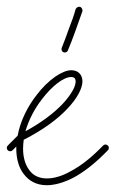

<svg xmlns="http://www.w3.org/2000/svg" viewBox="-30 -547 341 566"><path d="M152 -406C150 -401 152 -395 157 -393C162 -391 168 -393 170 -398C177 -415 185 -435 192 -455C199 -475 206 -495 213 -514C214 -519 211 -525 206 -527C201 -528 195 -525 193 -520C188 -502 181 -482 173 -462C166 -442 159 -423 152 -406ZM-7 -118C-11 -114 -11 -108 -7 -104C-3 -100 3 -100 7 -104L18 -115C18 -113 18 -111 18 -109C18 -80 25 -53 40 -34C55 -14 77 -1 108 -1C130 -1 157 -8 186 -23C214 -38 245 -61 277 -93L288 -104C292 -108 292 -114 288 -118C284 -122 278 -122 274 -118L263 -107C232 -76 203 -55 176 -41C151 -27 128 -21 108 -21C85 -21 67 -30 56 -46C44 -62 38 -84 38 -109C38 -118 39 -127 40 -135C97 -164 140 -196 168 -226C199 -258 213 -288 213 -307C213 -317 210 -325 204 -331C198 -337 190 -340 180 -340C154 -340 112 -312 78 -267C52 -234 30 -191 22 -147ZM94 -255C123 -293 157 -320 180 -320C184 -320 187 -319 190 -317C192 -314 193 -311 193 -307C193 -291 179 -267 154 -240C129 -214 93 -186 45 -160C55 -195 73 -228 94 -255Z"/></svg>

Font: Mistral SingleLine OTF-SVG Regular
Style: Regular
Weight: 300
Designer: François Chastanet, Élisa Garzelli, Anais Alves, Morgane Autin
Foundry: institut supérieur des arts et du design Toulouse / isdaT
Version: Version 1.000;hotconv 1.0.117;makeotfexe 2.5.65602 DEVELOPME